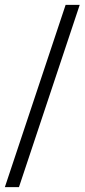

<svg xmlns="http://www.w3.org/2000/svg" viewBox="-20 -740 348 790"><path d="M0 30 250 -720H308L58 30Z"/></svg>

Font: Radio Canada Condensed Light
Style: Regular
Weight: 300
Width: 3
Designer: Charles Daoud, Etienne Aubert Bonn, Alexandre Saumier Demers, Jacques Le Bailly
Foundry: Radio-Canada
Version: Version 2.104; ttfautohint (v1.8.4.7-5d5b);gftools[0.9.28.de